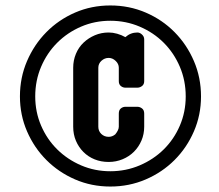

<svg xmlns="http://www.w3.org/2000/svg" viewBox="-20 -732 802 703"><path d="M109 -379Q109 -322 130.5 -272Q152 -222 189.5 -185Q227 -148 277 -126.5Q327 -105 384 -105Q441 -105 491.5 -126.5Q542 -148 579.5 -185Q617 -222 638.5 -272Q660 -322 660 -379Q660 -437 638.5 -487.5Q617 -538 579.5 -575.5Q542 -613 491.5 -634.5Q441 -656 384 -656Q327 -656 277 -634.5Q227 -613 189.5 -575.5Q152 -538 130.5 -487.5Q109 -437 109 -379ZM53 -379Q53 -448 79 -508.5Q105 -569 150 -614.5Q195 -660 255 -686Q315 -712 384 -712Q453 -712 513.5 -686Q574 -660 619 -614.5Q664 -569 690 -508.5Q716 -448 716 -379Q716 -311 690 -251Q664 -191 619 -146Q574 -101 513.5 -75Q453 -49 384 -49Q315 -49 255 -75Q195 -101 150 -146Q105 -191 79 -251Q53 -311 53 -379ZM439 -341H483Q492 -341 500 -335Q508 -329 508 -316V-268Q508 -241 498 -217.5Q488 -194 470.5 -176.5Q453 -159 429 -149Q405 -139 378 -139Q350 -139 326.5 -148.5Q303 -158 285.5 -175.5Q268 -193 258 -216.5Q248 -240 248 -268V-484Q248 -511 258 -535Q268 -559 286 -576Q304 -593 327.5 -603Q351 -613 378 -613Q393 -613 409 -608.5Q425 -604 439 -596Q458 -613 483 -613Q492 -613 500 -605.5Q508 -598 508 -588V-435Q508 -423 500 -417Q492 -411 483 -411H439Q430 -411 422.5 -417Q415 -423 415 -435V-484Q415 -498 403.5 -509Q392 -520 378 -520Q363 -520 351.5 -509.5Q340 -499 340 -484V-268Q340 -252 351 -241.5Q362 -231 378 -231Q391 -231 402 -240Q407 -246 411 -253.5Q415 -261 415 -268V-316Q415 -329 422.5 -335Q430 -341 439 -341Z"/></svg>

Font: Kanalisirung
Style: Regular
Weight: 500
Designer: Peter Wiegel
Foundry: Peter Wiegel
Version: 1.000